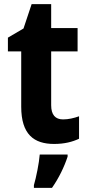

<svg xmlns="http://www.w3.org/2000/svg" viewBox="-20 -682 423 923"><path d="M283 -108C246 -108 226 -130 226 -176V-435H353V-547H226V-662H132L93 -545L18 -501V-435H82V-169C82 -36 143 10 240 10C290 10 328 0 360 -15V-123C335 -114 309 -108 283 -108ZM305 71V61H171C168 101 154 171 143 208V221H230C263 174 289 120 305 71Z"/></svg>

Font: Noto Sans Georgian SemiCondensed Bold
Style: Regular
Weight: 700
Width: 4
Designer: Monotype Design Team, Akaki Razmadze
Foundry: Google LLC
Version: Version 2.005